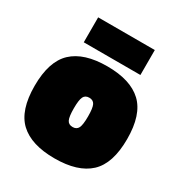

<svg xmlns="http://www.w3.org/2000/svg" viewBox="-170 -827 903 960"><g transform="rotate(30 282.0 -347.0)"><path d="M81.5 -455.5Q148 -518 282 -518Q416 -518 482.5 -455.5Q549 -393 549 -252Q549 -111 482.5 -49Q416 13 282 13Q148 13 81.5 -49Q15 -111 15 -252Q15 -393 81.5 -455.5ZM250 -186Q259 -168 282 -168Q305 -168 314 -186Q323 -204 323 -252.5Q323 -301 314 -319Q305 -337 282 -337Q259 -337 250 -319Q241 -301 241 -252.5Q241 -204 250 -186ZM119 -563V-707H446V-563Z"/></g></svg>

Font: Titillium Web Black
Style: Regular
Weight: 900
Version: Version 1.002;PS 35.000;hotconv 1.0.70;makeotf.lib2.5.55311